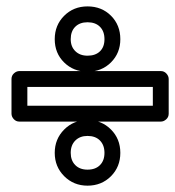

<svg xmlns="http://www.w3.org/2000/svg" viewBox="-20 -629 550 603"><path d="M16.1 -272V-380.9Q16.1 -391.6 23.9 -398.7Q31.7 -405.8 41 -405.8H484.9Q495.6 -405.8 502.7 -397.9Q509.8 -390.1 509.8 -380.9V-272Q509.8 -261.2 502 -254.2Q494.1 -247.1 484.9 -247.1H41Q30.3 -247.1 23.2 -254.9Q16.1 -262.7 16.1 -272ZM65.9 -296.9H460V-356H65.9ZM254.9 -252Q298.8 -252 328.4 -222.4Q357.9 -192.9 357.9 -148.9Q357.9 -105 328.4 -75.4Q298.8 -45.9 254.9 -45.9Q211.4 -45.9 181.6 -75.7Q151.9 -105.5 151.9 -148.9Q151.9 -192.4 181.6 -222.2Q211.4 -252 254.9 -252ZM254.9 -608.9Q299.3 -608.9 328.6 -579.6Q357.9 -550.3 357.9 -505.9Q357.9 -462.4 328.6 -433.1Q299.3 -403.8 254.9 -403.8Q210.9 -403.8 181.4 -432.9Q151.9 -461.9 151.9 -505.9Q151.9 -549.8 181.4 -579.3Q210.9 -608.9 254.9 -608.9ZM202.1 -148.9Q202.1 -125 216.3 -110.6Q230.5 -96.2 254.9 -96.2Q279.8 -96.2 293.9 -110.4Q308.1 -124.5 308.1 -148.9Q308.1 -173.3 293.9 -187.7Q279.8 -202.1 254.9 -202.1Q231 -202.1 216.6 -187.7Q202.1 -173.3 202.1 -148.9ZM202.1 -505.9Q202.1 -482.4 216.6 -468.3Q231 -454.1 254.9 -454.1Q279.8 -454.1 293.9 -467.8Q308.1 -481.4 308.1 -505.9Q308.1 -530.8 293.9 -544.9Q279.8 -559.1 254.9 -559.1Q230.5 -559.1 216.3 -544.9Q202.1 -530.8 202.1 -505.9Z"/></svg>

Font: Trueno Bold Outline
Style: Regular
Weight: 700
Width: 6
Designer: Julieta Ulanovsky
Foundry: Julieta Ulanovsky
Version: Version 3.001b | FøM Fix